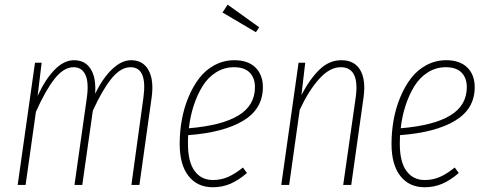

<svg xmlns="http://www.w3.org/2000/svg" viewBox="-20 -787 2063 817"><path d="M538.1 -530.8Q588.9 -530.8 612.3 -488Q635.7 -445.3 625 -370.1L573.2 0H539.1L589.8 -368.2Q608.9 -501 535.2 -501Q493.7 -501 454.6 -452.9Q415.5 -404.8 375 -315.9L330.1 0H296.9L349.1 -368.2Q358.9 -434.6 343.8 -467.8Q328.6 -501 293 -501Q251 -501 211.9 -451.2Q172.9 -401.4 132.8 -311L88.9 0H55.2L128.9 -520H157.2L140.1 -378.9Q173.3 -450.7 212.9 -490.7Q252.4 -530.8 294.9 -530.8Q342.3 -530.8 366 -493.2Q389.6 -455.6 384.8 -388.2Q417.5 -455.1 457.5 -492.9Q497.6 -530.8 538.1 -530.8Z M1083 -670.9 1068.8 -649.9 926.8 -733.9 948.7 -767.1ZM1098.6 -416Q1098.6 -323.7 1015.1 -273.4Q931.6 -223.1 780.8 -211.9Q779.8 -199.7 779.8 -175.8Q779.8 -98.1 808.1 -59.6Q836.4 -21 885.7 -21Q920.9 -21 950.7 -34.2Q980.5 -47.4 1013.7 -74.2L1030.8 -50.8Q995.1 -20 960.4 -5.1Q925.8 9.8 885.7 9.8Q819.8 9.8 782.2 -38.1Q744.6 -85.9 744.6 -174.8Q744.6 -226.6 753.7 -276.9Q762.7 -327.1 781.7 -373Q800.8 -418.9 827.6 -454.1Q854.5 -489.3 893.3 -510Q932.1 -530.8 977.5 -530.8Q1035.2 -530.8 1066.9 -499.8Q1098.6 -468.8 1098.6 -416ZM975.6 -501Q934.1 -501 899.4 -479.2Q864.7 -457.5 841.8 -420.2Q818.8 -382.8 804.2 -337.6Q789.6 -292.5 783.7 -241.2Q924.3 -252.9 994.6 -295.7Q1064.9 -338.4 1064.9 -416Q1064.9 -455.1 1042.7 -478Q1020.5 -501 975.6 -501Z M1432.6 -530.8Q1487.8 -530.8 1512.5 -489.5Q1537.1 -448.2 1527.3 -375L1474.6 0H1440.4L1493.7 -373Q1511.2 -501 1429.7 -501Q1383.3 -501 1338.6 -451.7Q1293.9 -402.3 1255.4 -319.8L1210.4 0H1176.8L1250.5 -520H1278.8L1262.7 -382.8Q1300.3 -454.1 1341.1 -492.4Q1381.8 -530.8 1432.6 -530.8Z M2000 -416Q2000 -323.7 1916.5 -273.4Q1833 -223.1 1682.1 -211.9Q1681.2 -199.7 1681.2 -175.8Q1681.2 -98.1 1709.5 -59.6Q1737.8 -21 1787.1 -21Q1822.3 -21 1852.1 -34.2Q1881.8 -47.4 1915 -74.2L1932.1 -50.8Q1896.5 -20 1861.8 -5.1Q1827.1 9.8 1787.1 9.8Q1721.2 9.8 1683.6 -38.1Q1646 -85.9 1646 -174.8Q1646 -226.6 1655 -276.9Q1664.1 -327.1 1683.1 -373Q1702.1 -418.9 1729 -454.1Q1755.9 -489.3 1794.7 -510Q1833.5 -530.8 1878.9 -530.8Q1936.5 -530.8 1968.3 -499.8Q2000 -468.8 2000 -416ZM1877 -501Q1835.4 -501 1800.8 -479.2Q1766.1 -457.5 1743.2 -420.2Q1720.2 -382.8 1705.6 -337.6Q1690.9 -292.5 1685.1 -241.2Q1825.7 -252.9 1896 -295.7Q1966.3 -338.4 1966.3 -416Q1966.3 -455.1 1944.1 -478Q1921.9 -501 1877 -501Z"/></svg>

Font: Fira Sans Compressed UltraLight
Style: Italic
Weight: 200
Width: 3
Italic angle: -8°
Designer: Carrois Corporate & Edenspiekermann AG
Foundry: Carrois Corporate GbR & Edenspiekermann AG
Version: Version 4.203;PS 004.203;hotconv 1.0.88;makeotf.lib2.5.64775